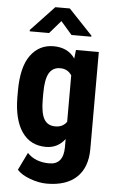

<svg xmlns="http://www.w3.org/2000/svg" viewBox="-62 -792 628 1042"><g transform="rotate(5 251.5 -271.0)"><path d="M171.9 -245.6Q171.9 -171.9 190.9 -138.7Q210 -105.5 252 -105.5Q293.9 -105.5 314.5 -136.2V-388.7Q293 -422.4 252 -422.4Q210.9 -422.4 191.4 -388.7Q171.9 -355 171.9 -280.3ZM117.2 50.8Q161.1 97.2 237.3 97.2Q313.5 97.2 314.5 3.4V-42Q274.9 9.8 211.4 9.8Q127 9.8 81.1 -55.7Q35.2 -121.1 33.7 -241.2V-280.3Q33.7 -410.2 80.6 -474.1Q127.4 -538.1 205.6 -538.1Q283.7 -538.1 322.8 -481.4L328.1 -528.3H452.6V0Q452.6 100.6 396 154.3Q339.4 208 233.4 208Q189.9 208 142.1 190.4Q94.2 172.9 70.8 146.5ZM404.8 -607.4H296.9L235.8 -677.7L174.8 -607.4H69.3V-615.2L196.3 -750H275.4L404.8 -613.3Z"/></g></svg>

Font: RobotoCondensed-Bold
Style: Bold
Weight: 700
Designer: Google
Version: Version 2.001240; 2014